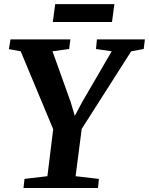

<svg xmlns="http://www.w3.org/2000/svg" viewBox="-20 -940 744 960"><path d="M97.5 0 102.5 -45.5 217 -59 246 -294 83.5 -683.5 24.5 -694.5 32.5 -743H332L325.5 -695L242.5 -683.5L333 -431L354 -360.5L391 -430L538.5 -683.5L460 -695L464.5 -743H704.5L698.5 -695L636 -683.5L388.5 -295.5L358 -59L474.5 -45.5L470 0ZM256 -919.5H552L540 -830H244Z"/></svg>

Font: Merriweather 24pt
Style: Bold Italic
Weight: 700
Italic angle: -7.8°
Designer: Eben Sorkin
Foundry: Eben Sorkin
Version: Version 2.101